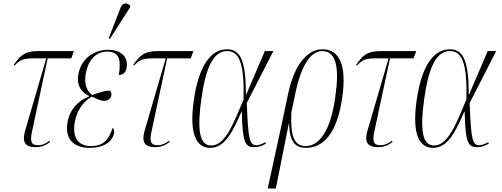

<svg xmlns="http://www.w3.org/2000/svg" viewBox="-20 -824 2830 1083"><path d="M180 6C213 6 236 -3 263 -23L259 -30C245 -19 223 -5 196 -5C158 -5 147 -22 161 -84L249 -495H382L397 -536H196C115 -536 91 -506 57 -457L62 -454C93 -487 110 -495 175 -495H241L125 -98C106 -38 108 6 180 6Z M600 -605 714 -783 715 -792C698 -808 673 -812 661 -783L593 -608ZM485 10C583 10 617 -39 623 -71C626 -88 622 -98 615 -102C592 -31 559 0 493 0C423 0 386 -46 402 -137C416 -213 461 -259 499 -279C534 -262 550 -255 568 -255C591 -255 605 -270 608 -286C611 -301 603 -309 598 -313C575 -313 542 -304 500 -288C484 -300 450 -331 464 -409C476 -479 517 -533 585 -533C651 -533 665 -489 650 -401C676 -401 690 -417 694 -441C704 -494 673 -543 589 -543C512 -543 438 -495 422 -405C411 -344 437 -303 482 -283V-280C420 -255 373 -206 361 -135C344 -41 395 10 485 10Z M854 6C887 6 910 -3 937 -23L933 -30C919 -19 897 -5 870 -5C832 -5 821 -22 835 -84L923 -495H1056L1071 -536H870C789 -536 765 -506 731 -457L736 -454C767 -487 784 -495 849 -495H915L799 -98C780 -38 782 6 854 6Z M1166 10C1251 10 1295 -87 1342 -194H1344C1348 -17 1363 6 1416 6C1441 6 1462 -3 1480 -14L1477 -22C1463 -14 1442 -5 1427 -5C1387 -5 1380 -38 1372 -243L1522 -536H1474L1369 -291H1367C1367 -477 1338 -546 1261 -546C1163 -546 1099 -442 1073 -257C1045 -59 1092 10 1166 10ZM1171 -3C1103 -3 1092 -98 1116 -267C1141 -448 1186 -536 1261 -536C1328 -536 1359 -470 1354 -263C1298 -130 1251 -3 1171 -3Z M1490 239H1536L1609 -127H1611C1612 -16 1653 10 1706 10C1800 10 1882 -66 1911 -278C1936 -455 1895 -546 1799 -546C1706 -546 1636 -445 1605 -294L1563 -96ZM1705 0C1640 0 1618 -53 1623 -187L1645 -293C1676 -446 1729 -536 1797 -536C1878 -536 1895 -440 1871 -276C1845 -84 1779 0 1705 0Z M2111 6C2144 6 2167 -3 2194 -23L2190 -30C2176 -19 2154 -5 2127 -5C2089 -5 2078 -22 2092 -84L2180 -495H2313L2328 -536H2127C2046 -536 2022 -506 1988 -457L1993 -454C2024 -487 2041 -495 2106 -495H2172L2056 -98C2037 -38 2039 6 2111 6Z M2423 10C2508 10 2552 -87 2599 -194H2601C2605 -17 2620 6 2673 6C2698 6 2719 -3 2737 -14L2734 -22C2720 -14 2699 -5 2684 -5C2644 -5 2637 -38 2629 -243L2779 -536H2731L2626 -291H2624C2624 -477 2595 -546 2518 -546C2420 -546 2356 -442 2330 -257C2302 -59 2349 10 2423 10ZM2428 -3C2360 -3 2349 -98 2373 -267C2398 -448 2443 -536 2518 -536C2585 -536 2616 -470 2611 -263C2555 -130 2508 -3 2428 -3Z"/></svg>

Font: Noto Serif Display ExtraCondensed ExtraLight
Style: Italic
Weight: 200
Width: 2
Italic angle: -12°
Designer: Monotype Design Team
Foundry: Monotype Imaging Inc.
Version: Version 2.009